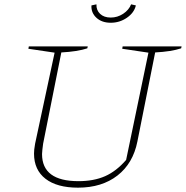

<svg xmlns="http://www.w3.org/2000/svg" viewBox="-20 -858 858 886"><path d="M340 8Q243 8 190 -33Q137 -74 137 -149Q137 -157 138 -168Q139 -179 142 -195L232 -615L111 -633L113 -644H385L383 -635Q338 -620 263 -616L179 -195Q177 -179 175.5 -167Q174 -155 174 -147Q174 -22 342 -22Q413 -22 465 -45Q517 -68 562 -120L665 -615L544 -633L546 -644H818L816 -635Q771 -620 696 -616L614 -205Q594 -104 522 -48Q450 8 340 8ZM491 -753Q450 -753 425 -776Q400 -799 402 -833L425 -838Q424 -811 442 -794Q460 -777 491 -777Q522 -777 548.5 -794.5Q575 -812 585 -838L607 -833Q599 -799 565.5 -776Q532 -753 491 -753Z"/></svg>

Font: Piazzolla SC Thin
Style: Italic
Weight: 100
Italic angle: -11.3°
Designer: Juan Pablo del Peral
Foundry: Huerta Tipografica
Version: Version 1.330